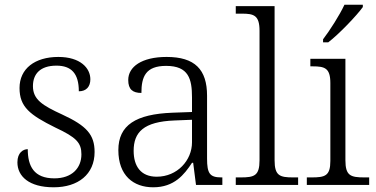

<svg xmlns="http://www.w3.org/2000/svg" viewBox="-20 -786 1599 816"><path d="M208 10C312 10 382 -45 382 -140C382 -213 349 -251 245 -299C160 -338 120 -363 120 -420C120 -471 150 -507 220 -507C283 -507 315 -474 315 -398C347 -398 364 -418 364 -449C364 -497 321 -544 228 -544C128 -544 63 -494 63 -412C63 -332 106 -298 215 -244C305 -202 326 -179 326 -130C326 -72 286 -28 211 -28C124 -28 98 -80 98 -152C79 -152 54 -138 54 -96C54 -37 103 10 208 10Z M631 10C721 10 763 -44 796 -94H801L813 0H925V-32H921C872 -32 860 -48 860 -112V-379C860 -491 808 -544 688 -544C582 -544 525 -502 525 -446C525 -406 544 -391 581 -391C581 -460 599 -506 686 -506C782 -506 796 -450 796 -372V-310L713 -307C557 -301 483 -254 483 -148C483 -40 547 10 631 10ZM646 -35C578 -35 548 -80 548 -145C548 -224 590 -269 722 -274L796 -277V-181C796 -105 734 -35 646 -35Z M982 0H1247V-32H1226C1169 -32 1147 -39 1147 -105V-760H982V-728H1008C1059 -728 1083 -721 1083 -655V-105C1083 -39 1061 -32 1003 -32H982Z M1353 -619V-606H1375C1422 -642 1497 -721 1522 -756V-766H1444C1423 -721 1382 -657 1353 -619ZM1284 0H1549V-32H1529C1470 -32 1448 -39 1448 -105V-536H1299V-504H1309C1360 -504 1384 -497 1384 -433V-102C1384 -38 1361 -32 1304 -32H1284Z"/></svg>

Font: Noto Serif Devanagari Light
Style: Regular
Weight: 300
Designer: Universal Thirst, Indian Type Foundry and the Monotype Design Team
Foundry: Monotype Imaging Inc.
Version: Version 2.004